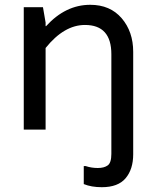

<svg xmlns="http://www.w3.org/2000/svg" viewBox="-20 -540 649 800"><path d="M444 101V-314Q444 -436 334 -436Q247 -436 170 -340V0H79V-510H159L170 -446V-431H172Q253 -520 356 -520Q439 -520 487 -464Q535 -408 535 -324V103Q535 165 503.5 202.5Q472 240 404 240Q361 240 329 227V152H337Q361 160 387.5 160Q414 160 429 149Q444 138 444 101Z"/></svg>

Font: Varela
Style: Regular
Weight: 400
Designer: Joe Prince
Foundry: Joe Prince
Version: Version 1.000